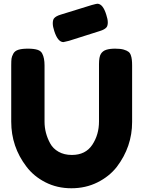

<svg xmlns="http://www.w3.org/2000/svg" viewBox="-20 -994 766 1026"><path d="M680 -696Q686 -679 686 -644V-342Q686 -210 604 -102Q564 -51 501 -19.5Q438 12 361.5 12Q285 12 222.5 -20Q160 -52 121 -104Q40 -210 40 -344V-645Q40 -669 41.5 -680.5Q43 -692 51 -707Q59 -722 78 -728Q97 -734 129 -734Q161 -734 180 -728Q199 -722 206 -707Q218 -684 218 -644V-344Q218 -283 248 -228Q263 -200 293 -183Q323 -166 364 -166Q437 -166 473 -220Q509 -274 509 -345V-651Q509 -690 519 -706Q529 -722 548 -728Q567 -734 595.5 -734Q624 -734 641 -729Q658 -724 667 -717Q676 -710 680 -696ZM349 -776 319 -769Q289 -769 270 -828Q262 -852 262 -869Q262 -886 268 -895Q278 -908 305 -916L470 -967Q496 -974 500 -974Q530 -974 548 -915Q556 -891 556 -874.5Q556 -858 550 -849Q540 -836 513 -828Z"/></svg>

Font: Fredoka One
Style: Regular
Weight: 400
Version: Version 1.001;April 7, 2020;FontCreator 12.0.0.2522 64-bit